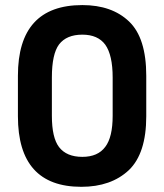

<svg xmlns="http://www.w3.org/2000/svg" viewBox="-20 -720 640 748"><path d="M49.8 -424.8Q49.8 -700.2 300.8 -700.2Q416 -700.2 482.9 -636.2Q549.8 -572.3 549.8 -424.8V-267.1Q549.8 -122.1 481.9 -57.1Q412.6 7.8 296.9 7.8Q49.8 7.8 49.8 -267.1ZM390.1 -147.9Q418.9 -185.5 418.9 -269V-418Q418.9 -505.4 390.1 -545.9Q361.3 -585 300.8 -585Q239.3 -585 210 -546.9Q182.1 -509.3 182.1 -418V-269Q182.1 -183.6 210 -147Q239.3 -108.9 300.8 -108.9Q361.3 -108.9 390.1 -147.9Z"/></svg>

Font: D-DIN-PRO
Style: Bold
Weight: 700
Designer: Charles Nix
Foundry: Datto Inc.
Version: Version 1.000;hotconv 1.0.109;makeotfexe 2.5.65596